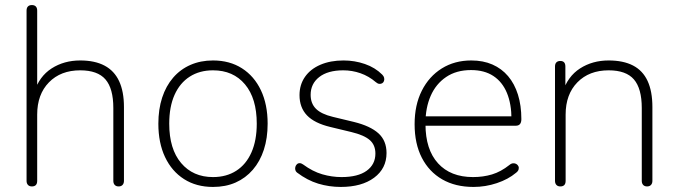

<svg xmlns="http://www.w3.org/2000/svg" viewBox="-20 -731 2682 759"><path d="M106 6Q96 6 90.5 0Q85 -6 85 -16V-689Q85 -700 90.5 -705.5Q96 -711 106 -711Q116 -711 121.5 -705.5Q127 -700 127 -689V-366H115Q135 -429 184 -460.5Q233 -492 297 -492Q355 -492 393.5 -471.5Q432 -451 451 -410Q470 -369 470 -308V-16Q470 -6 464.5 0Q459 6 449 6Q439 6 433.5 0Q428 -6 428 -16V-304Q428 -381 397 -417Q366 -453 297 -453Q220 -453 173.5 -405.5Q127 -358 127 -278V-16Q127 6 106 6Z M822 8Q756 8 707.5 -23Q659 -54 632.5 -110Q606 -166 606 -242Q606 -299 621 -345Q636 -391 664.5 -424Q693 -457 733 -474.5Q773 -492 822 -492Q888 -492 936.5 -461Q985 -430 1011.5 -374Q1038 -318 1038 -242Q1038 -185 1023 -139Q1008 -93 979.5 -60Q951 -27 911.5 -9.5Q872 8 822 8ZM822 -31Q875 -31 914 -56Q953 -81 974 -128.5Q995 -176 995 -242Q995 -342 948.5 -397.5Q902 -453 822 -453Q769 -453 730 -428Q691 -403 670 -356Q649 -309 649 -242Q649 -142 696 -86.5Q743 -31 822 -31Z M1327 8Q1281 8 1238 -5Q1195 -18 1154 -49Q1149 -53 1147.5 -59Q1146 -65 1147.5 -71Q1149 -77 1153.5 -81.5Q1158 -86 1164.5 -86Q1171 -86 1178 -81Q1216 -53 1254 -42Q1292 -31 1330 -31Q1395 -31 1429.5 -56Q1464 -81 1464 -124Q1464 -158 1441.5 -177.5Q1419 -197 1369 -209L1286 -229Q1223 -244 1193.5 -275Q1164 -306 1164 -355Q1164 -396 1185.5 -427Q1207 -458 1246.5 -475Q1286 -492 1338 -492Q1382 -492 1422.5 -478Q1463 -464 1491 -436Q1497 -430 1498.5 -423.5Q1500 -417 1498 -411Q1496 -405 1491 -402Q1486 -399 1479.5 -399.5Q1473 -400 1466 -406Q1438 -430 1405 -441.5Q1372 -453 1337 -453Q1276 -453 1242 -426.5Q1208 -400 1208 -356Q1208 -322 1229 -301Q1250 -280 1296 -269L1379 -249Q1444 -233 1476 -204Q1508 -175 1508 -126Q1508 -65 1459 -28.5Q1410 8 1327 8Z M1852 8Q1780 8 1728 -22Q1676 -52 1647.5 -107.5Q1619 -163 1619 -240Q1619 -316 1647.5 -372.5Q1676 -429 1726.5 -460.5Q1777 -492 1843 -492Q1890 -492 1926.5 -476Q1963 -460 1988.5 -430Q2014 -400 2027.5 -357Q2041 -314 2041 -260Q2041 -247 2035.5 -240.5Q2030 -234 2019 -234H1646V-271H2019L2002 -259Q2002 -320 1984 -363.5Q1966 -407 1930.5 -430.5Q1895 -454 1842 -454Q1784 -454 1743.5 -426.5Q1703 -399 1682.5 -352Q1662 -305 1662 -245V-240Q1662 -140 1711.5 -85.5Q1761 -31 1850 -31Q1890 -31 1925 -41.5Q1960 -52 1994 -79Q2001 -85 2008.5 -85.5Q2016 -86 2021.5 -82.5Q2027 -79 2029.5 -73.5Q2032 -68 2030 -61Q2028 -54 2020 -48Q1989 -22 1944 -7Q1899 8 1852 8Z M2195 6Q2185 6 2179.5 0Q2174 -6 2174 -16V-468Q2174 -479 2179.5 -484.5Q2185 -490 2195 -490Q2205 -490 2210 -484.5Q2215 -479 2215 -468V-366H2204Q2224 -429 2273 -460.5Q2322 -492 2386 -492Q2444 -492 2482.5 -472Q2521 -452 2540 -411Q2559 -370 2559 -308V-16Q2559 -6 2553.5 0Q2548 6 2538 6Q2528 6 2522.5 0Q2517 -6 2517 -16V-304Q2517 -381 2486 -417Q2455 -453 2386 -453Q2309 -453 2262.5 -405.5Q2216 -358 2216 -278V-16Q2216 6 2195 6Z"/></svg>

Font: Nunito ExtraLight ExtraLight
Style: Regular
Weight: 250
Version: Version 3.602